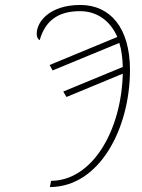

<svg xmlns="http://www.w3.org/2000/svg" viewBox="-20 -744 573 774"><path d="M186 -15 181 10C381 10 504 -226 504 -462C504 -632 424 -724 304 -724C181 -724 128 -657 128 -608C128 -594 133 -586 140 -582C162 -660 214 -699 302 -699C369 -699 423 -663 453 -595L180 -482L192 -460L461 -571C470 -542 474 -510 475 -474L235 -375L248 -353L475 -447C469 -215 351 -16 186 -15Z"/></svg>

Font: Noto Serif Condensed Thin
Style: Italic
Weight: 100
Width: 3
Italic angle: -12°
Designer: Monotype Design Team
Foundry: Monotype Imaging Inc.
Version: Version 2.013